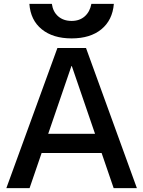

<svg xmlns="http://www.w3.org/2000/svg" viewBox="-20 -980 746 1000"><path d="M13 0 279 -730H428L693 0H572L354 -636H352L134 0ZM151 -183V-283H556V-183ZM353 -780Q256 -780 197.5 -827.5Q139 -875 133 -960H250Q256 -918 283.5 -894.5Q311 -871 353 -871Q394 -871 421 -894.5Q448 -918 456 -960H573Q566 -875 508 -827.5Q450 -780 353 -780Z"/></svg>

Font: M PLUS 2 Medium
Style: Regular
Weight: 500
Designer: Coji Morishita
Foundry: UNDERFOREST DESIGN
Version: Version 1.001